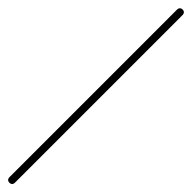

<svg xmlns="http://www.w3.org/2000/svg" viewBox="-391 -928 815 815"><g transform="rotate(45 16.5 -520.0)"><path d="M0 -17H33V-1024H0ZM17 -33Q9 -33 4.5 -28.5Q0 -24 0 -17Q0 -9 4.5 -4.5Q9 0 17 0Q24 0 28.5 -4.5Q33 -9 33 -17Q33 -24 28.5 -28.5Q24 -33 17 -33ZM17 -1040Q9 -1040 4.5 -1035.5Q0 -1031 0 -1024Q0 -1016 4.5 -1011.5Q9 -1007 17 -1007Q24 -1007 28.5 -1011.5Q33 -1016 33 -1024Q33 -1031 28.5 -1035.5Q24 -1040 17 -1040Z"/></g></svg>

Font: Wavefont Light
Style: Regular
Weight: 300
Version: Version 3.004;gftools[0.9.33]